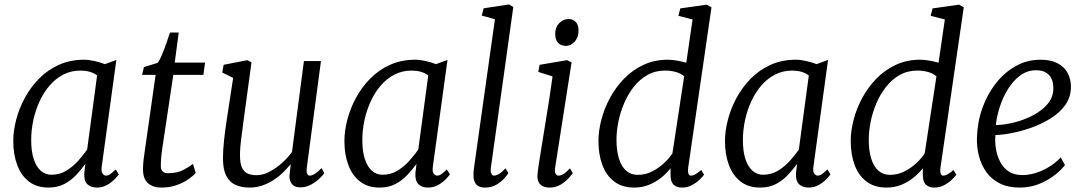

<svg xmlns="http://www.w3.org/2000/svg" viewBox="-20 -838 4909 868"><path d="M440 -86Q436.5 -61.5 444 -52.8Q451.5 -44 459 -44Q469 -44 479 -51.2Q489 -58.5 503 -72L517 -50Q513.5 -44 500 -29.5Q486.5 -15 465.2 -2.5Q444 10 418 10Q391 10 375 -5Q359 -20 361 -56L366 -97Q347.5 -72 324.5 -47.2Q301.5 -22.5 270.8 -6.2Q240 10 199 10Q146 10 110.8 -17.2Q75.5 -44.5 57.8 -92Q40 -139.5 40 -200Q40 -246 53.2 -297Q66.5 -348 92.5 -396Q118.5 -444 157 -483Q195.5 -522 246.5 -545Q297.5 -568 360.5 -568Q381 -568 407 -562.2Q433 -556.5 454 -548L506 -567ZM419 -497Q403.5 -508.5 384.5 -513.8Q365.5 -519 344.5 -519Q301.5 -519 266.2 -500.8Q231 -482.5 204 -451Q177 -419.5 158.5 -379Q140 -338.5 130.5 -293.8Q121 -249 121 -205Q121 -153 132.8 -118Q144.5 -83 165 -65.5Q185.5 -48 212 -48Q250.5 -48 281.2 -67.2Q312 -86.5 335.2 -113Q358.5 -139.5 374 -162Z M714 -169.5Q711.5 -152.5 710 -139.5Q708.5 -126.5 707.8 -114.2Q707 -102 707 -86.5Q707 -72 714.8 -63.5Q722.5 -55 738 -55Q781.5 -55 810 -70.2Q838.5 -85.5 852.5 -97L864.5 -56Q854 -43.5 832 -28Q810 -12.5 779 -1.2Q748 10 709.5 10Q671.5 10 649 -9.8Q626.5 -29.5 626.5 -72.5Q626.5 -79 626.8 -86.5Q627 -94 627.8 -102.5Q628.5 -111 629.5 -119.8Q630.5 -128.5 632 -137.5L683.5 -499.5H622.5L630.5 -534.5L693 -554Q702 -565.5 712.2 -590.2Q722.5 -615 732.2 -642.8Q742 -670.5 748.5 -691H788L770 -555H907L899.5 -499.5H763.5Z M1108 10Q1072 10 1045 -2Q1018 -14 1003 -43Q988 -72 988 -123Q988 -140.5 989.2 -161.2Q990.5 -182 993 -205Q995.5 -228 998.5 -251.2Q1001.5 -274.5 1005 -296L1034 -486L985 -510L991 -545L1098 -566L1117 -556L1081 -292Q1078.5 -270.5 1075.8 -250.5Q1073 -230.5 1070.5 -211.5Q1068 -192.5 1066.5 -173.8Q1065 -155 1065 -136Q1065 -99 1074.2 -79.5Q1083.5 -60 1100.5 -53Q1117.5 -46 1140 -46Q1168.5 -46 1198.5 -61.8Q1228.5 -77.5 1255.2 -101.5Q1282 -125.5 1300 -151L1354 -562H1431L1367 -80Q1364.5 -61.5 1368.5 -52.8Q1372.5 -44 1380 -44Q1390 -44 1403 -52Q1416 -60 1434 -78L1446 -55Q1442 -48.5 1426.5 -33Q1411 -17.5 1387.8 -4.2Q1364.5 9 1337 9Q1310 9 1297.5 -9Q1285 -27 1290 -57Q1290 -58.5 1290.5 -62.5Q1291 -66.5 1291.8 -72Q1292.5 -77.5 1293 -83.2Q1293.5 -89 1294 -94L1293 -95Q1277.5 -75.5 1258 -56.8Q1238.5 -38 1215 -23Q1191.5 -8 1164.8 1Q1138 10 1108 10Z M1937 -86Q1933.5 -61.5 1941 -52.8Q1948.5 -44 1956 -44Q1966 -44 1976 -51.2Q1986 -58.5 2000 -72L2014 -50Q2010.5 -44 1997 -29.5Q1983.5 -15 1962.2 -2.5Q1941 10 1915 10Q1888 10 1872 -5Q1856 -20 1858 -56L1863 -97Q1844.5 -72 1821.5 -47.2Q1798.5 -22.5 1767.8 -6.2Q1737 10 1696 10Q1643 10 1607.8 -17.2Q1572.5 -44.5 1554.8 -92Q1537 -139.5 1537 -200Q1537 -246 1550.2 -297Q1563.5 -348 1589.5 -396Q1615.5 -444 1654 -483Q1692.5 -522 1743.5 -545Q1794.5 -568 1857.5 -568Q1878 -568 1904 -562.2Q1930 -556.5 1951 -548L2003 -567ZM1916 -497Q1900.5 -508.5 1881.5 -513.8Q1862.5 -519 1841.5 -519Q1798.5 -519 1763.2 -500.8Q1728 -482.5 1701 -451Q1674 -419.5 1655.5 -379Q1637 -338.5 1627.5 -293.8Q1618 -249 1618 -205Q1618 -153 1629.8 -118Q1641.5 -83 1662 -65.5Q1682.5 -48 1709 -48Q1747.5 -48 1778.2 -67.2Q1809 -86.5 1832.2 -113Q1855.5 -139.5 1871 -162Z M2199 -79Q2197 -62 2201.2 -53Q2205.5 -44 2212.5 -44Q2222.5 -44 2235 -51Q2247.5 -58 2265.5 -77L2278.5 -55.5Q2274.5 -48.5 2260.8 -32.8Q2247 -17 2225 -3.5Q2203 10 2173 10Q2156 10 2144 4Q2132 -2 2126 -15.5Q2120 -29 2120.5 -50.5Q2120.5 -54 2121 -60Q2121.5 -66 2122.2 -72.5Q2123 -79 2123.5 -83.5L2217.5 -751L2158 -767.5L2166.5 -800.5L2281.5 -818L2300.5 -806Z M2465.5 10Q2448.5 10 2435.2 4.2Q2422 -1.5 2415.2 -14.5Q2408.5 -27.5 2410 -49Q2411.5 -68 2417.2 -104.8Q2423 -141.5 2430.8 -189.5Q2438.5 -237.5 2447.2 -290.5Q2456 -343.5 2464 -395.8Q2472 -448 2478 -492.5L2413.5 -513L2419.5 -545L2543.5 -566L2564 -556L2489.5 -79Q2486.5 -61 2491.8 -52.5Q2497 -44 2504 -44Q2515 -44 2527.2 -51.2Q2539.5 -58.5 2556.5 -77L2569.5 -55.5Q2565 -48.5 2550.8 -32.8Q2536.5 -17 2514.8 -3.5Q2493 10 2465.5 10ZM2539 -630.5Q2516.5 -630.5 2503.2 -644.2Q2490 -658 2490 -685.5Q2490 -715 2508.2 -733.5Q2526.5 -752 2550 -752Q2570 -752 2582.8 -738.8Q2595.5 -725.5 2595.5 -700.5Q2595.5 -668.5 2577.8 -649.5Q2560 -630.5 2539 -630.5Z M3091 -79Q3089 -61 3092.5 -52.5Q3096 -44 3103 -44Q3113.5 -44 3124.5 -50.5Q3135.5 -57 3150 -69.5L3163 -48Q3159 -42 3145 -28Q3131 -14 3110 -2Q3089 10 3063 10Q3038 10 3024.2 -4.2Q3010.5 -18.5 3011.5 -51V-77.5Q2995.5 -56.5 2971 -36.2Q2946.5 -16 2915.2 -3Q2884 10 2847.5 10Q2792.5 10 2756.5 -17.5Q2720.5 -45 2703 -92.5Q2685.5 -140 2685.5 -200.5Q2685.5 -246.5 2698.8 -297.2Q2712 -348 2738 -396Q2764 -444 2802 -483Q2840 -522 2889.5 -545Q2939 -568 2999.5 -568Q3019 -568 3041.2 -564Q3063.5 -560 3082.5 -554.5L3111 -750L3047 -766.5L3055.5 -800L3175 -817L3196.5 -805ZM3073 -493Q3056 -507.5 3033 -513.2Q3010 -519 2987.5 -519Q2942.5 -519 2907 -499Q2871.5 -479 2845.2 -445.5Q2819 -412 2801.5 -371Q2784 -330 2775.5 -287.2Q2767 -244.5 2767 -206.5Q2767 -157 2778 -121.2Q2789 -85.5 2810.5 -66.5Q2832 -47.5 2863 -47.5Q2898 -47.5 2928.8 -63.2Q2959.5 -79 2983.2 -101.5Q3007 -124 3020 -145Z M3657.5 -86Q3654 -61.5 3661.5 -52.8Q3669 -44 3676.5 -44Q3686.5 -44 3696.5 -51.2Q3706.5 -58.5 3720.5 -72L3734.5 -50Q3731 -44 3717.5 -29.5Q3704 -15 3682.8 -2.5Q3661.5 10 3635.5 10Q3608.5 10 3592.5 -5Q3576.5 -20 3578.5 -56L3583.5 -97Q3565 -72 3542 -47.2Q3519 -22.5 3488.2 -6.2Q3457.5 10 3416.5 10Q3363.5 10 3328.2 -17.2Q3293 -44.5 3275.2 -92Q3257.5 -139.5 3257.5 -200Q3257.5 -246 3270.8 -297Q3284 -348 3310 -396Q3336 -444 3374.5 -483Q3413 -522 3464 -545Q3515 -568 3578 -568Q3598.5 -568 3624.5 -562.2Q3650.5 -556.5 3671.5 -548L3723.5 -567ZM3636.5 -497Q3621 -508.5 3602 -513.8Q3583 -519 3562 -519Q3519 -519 3483.8 -500.8Q3448.5 -482.5 3421.5 -451Q3394.5 -419.5 3376 -379Q3357.5 -338.5 3348 -293.8Q3338.5 -249 3338.5 -205Q3338.5 -153 3350.2 -118Q3362 -83 3382.5 -65.5Q3403 -48 3429.5 -48Q3468 -48 3498.8 -67.2Q3529.5 -86.5 3552.8 -113Q3576 -139.5 3591.5 -162Z M4231.5 -79Q4229.5 -61 4233 -52.5Q4236.5 -44 4243.5 -44Q4254 -44 4265 -50.5Q4276 -57 4290.5 -69.5L4303.5 -48Q4299.5 -42 4285.5 -28Q4271.5 -14 4250.5 -2Q4229.5 10 4203.5 10Q4178.5 10 4164.8 -4.2Q4151 -18.5 4152 -51V-77.5Q4136 -56.5 4111.5 -36.2Q4087 -16 4055.8 -3Q4024.5 10 3988 10Q3933 10 3897 -17.5Q3861 -45 3843.5 -92.5Q3826 -140 3826 -200.5Q3826 -246.5 3839.2 -297.2Q3852.5 -348 3878.5 -396Q3904.5 -444 3942.5 -483Q3980.5 -522 4030 -545Q4079.5 -568 4140 -568Q4159.5 -568 4181.8 -564Q4204 -560 4223 -554.5L4251.5 -750L4187.5 -766.5L4196 -800L4315.5 -817L4337 -805ZM4213.5 -493Q4196.5 -507.5 4173.5 -513.2Q4150.5 -519 4128 -519Q4083 -519 4047.5 -499Q4012 -479 3985.8 -445.5Q3959.5 -412 3942 -371Q3924.5 -330 3916 -287.2Q3907.5 -244.5 3907.5 -206.5Q3907.5 -157 3918.5 -121.2Q3929.5 -85.5 3951 -66.5Q3972.5 -47.5 4003.5 -47.5Q4038.5 -47.5 4069.2 -63.2Q4100 -79 4123.8 -101.5Q4147.5 -124 4160.5 -145Z M4794.5 -92Q4780.5 -72.5 4750.8 -48.5Q4721 -24.5 4679.8 -7.2Q4638.5 10 4590 10Q4537 10 4499.5 -9Q4462 -28 4439 -60.2Q4416 -92.5 4405.8 -132.2Q4395.5 -172 4396.5 -213Q4398 -283 4420.2 -346.8Q4442.5 -410.5 4481.2 -460.2Q4520 -510 4571.5 -539Q4623 -568 4683.5 -568Q4730.5 -568 4761 -552Q4791.5 -536 4806.5 -508.2Q4821.5 -480.5 4821.5 -446Q4821.5 -399.5 4796.2 -364Q4771 -328.5 4730.2 -303Q4689.5 -277.5 4643 -261Q4596.5 -244.5 4553 -236.2Q4509.5 -228 4480 -227.5Q4477.5 -198.5 4482.2 -167Q4487 -135.5 4500.8 -108Q4514.5 -80.5 4539.2 -63.5Q4564 -46.5 4601.5 -46.5Q4629 -46.5 4658.8 -55Q4688.5 -63.5 4718.5 -81Q4748.5 -98.5 4775.5 -126ZM4665 -520.5Q4624.5 -520.5 4592.2 -496.8Q4560 -473 4536.8 -435.2Q4513.5 -397.5 4499.8 -354.5Q4486 -311.5 4482 -272.5Q4522 -273.5 4567.2 -285Q4612.5 -296.5 4652.2 -317.8Q4692 -339 4717 -369.2Q4742 -399.5 4742 -438.5Q4742 -479.5 4721.2 -500Q4700.5 -520.5 4665 -520.5Z"/></svg>

Font: Merriweather 7pt Light
Style: Italic
Weight: 300
Italic angle: -7.8°
Designer: Eben Sorkin
Foundry: Eben Sorkin
Version: Version 2.200;gftools[0.9.31]